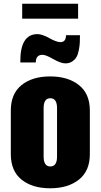

<svg xmlns="http://www.w3.org/2000/svg" viewBox="-20 -999 540 1030"><path d="M99 -899V-979H399V-899ZM331 -659Q306 -659 266 -682Q226 -705 208 -705Q172 -705 172 -664H89Q87 -816 181 -816Q206 -816 244.5 -794.5Q283 -773 304 -773Q334 -773 334 -810H409Q409 -786 408 -768.5Q407 -751 402.5 -728.5Q398 -706 390 -692.5Q382 -679 367 -669Q352 -659 331 -659ZM38 -172V-406Q38 -496 95.5 -542.5Q153 -589 249 -589Q345 -589 403.5 -542.5Q462 -496 462 -406V-172Q462 -82 403.5 -35.5Q345 11 249 11Q153 11 95.5 -35.5Q38 -82 38 -172ZM286 -159V-419Q286 -472 250 -472Q214 -472 214 -419V-159Q214 -106 250 -106Q286 -106 286 -159Z"/></svg>

Font: Oswald Heavy
Style: Regular
Weight: 400
Designer: Vernon Adams
Foundry: Vernon Adams
Version: Version 4.101